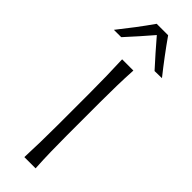

<svg xmlns="http://www.w3.org/2000/svg" viewBox="-361 -979 990 990"><g transform="rotate(45 134.0 -484.0)"><path d="M95.5 0Q98 -60 99.2 -115.2Q100.5 -170.5 100.5 -236.5V-475Q100.5 -541 99.2 -597Q98 -653 95.5 -713H177.5Q174 -653 172.8 -597Q171.5 -541 171.5 -475V-236.5Q171.5 -170.5 172.8 -115.2Q174 -60 177.5 0ZM256.5 -788.5Q225 -823 194.2 -858Q163.5 -893 133.5 -928Q74.5 -859 11.5 -790.5H-42Q-6.5 -835 27 -879.2Q60.5 -923.5 92 -968.5H175.5Q207 -923.5 240.5 -878.8Q274 -834 309.5 -789.5Z"/></g></svg>

Font: Commissioner Flair Light
Style: Regular
Weight: 300
Designer: Kostas Bartsokas
Foundry: Kostas Bartsokas
Version: Version 1.000; ttfautohint (v1.8.3)